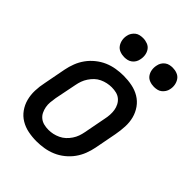

<svg xmlns="http://www.w3.org/2000/svg" viewBox="-217 -860 984 984"><g transform="rotate(45 275.0 -368.5)"><path d="M224 12Q192 12 162.5 6Q133 0 108 -15Q83 -30 66 -54Q49 -78 41.5 -106.5Q34 -135 35 -166.5Q36 -198 43 -230L66 -350Q71 -376 81 -402Q91 -428 107.5 -451Q124 -474 147 -492.5Q170 -511 195.5 -522Q221 -533 248.5 -537.5Q276 -542 302 -542Q334 -542 364 -536Q394 -530 419 -515Q444 -500 461 -476Q478 -452 485.5 -423.5Q493 -395 491.5 -363.5Q490 -332 484 -300L461 -180Q456 -154 446 -128Q436 -102 419.5 -79Q403 -56 380 -37.5Q357 -19 331 -8Q305 3 277.5 7.5Q250 12 224 12ZM226 -73Q242 -73 258 -76.5Q274 -80 290 -87.5Q306 -95 319 -107Q332 -119 342 -134Q352 -149 357.5 -164.5Q363 -180 366 -196L389 -316Q393 -334 394 -351Q395 -368 392.5 -384Q390 -400 382.5 -414.5Q375 -429 363 -439Q351 -449 335 -453Q319 -457 301 -457Q285 -457 268.5 -453.5Q252 -450 236 -442.5Q220 -435 207.5 -423Q195 -411 185 -396Q175 -381 169.5 -365.5Q164 -350 161 -334L137 -214Q134 -196 132.5 -179Q131 -162 134 -146Q137 -130 144 -115.5Q151 -101 163.5 -91Q176 -81 192 -77Q208 -73 226 -73ZM452 -611Q435 -611 419.5 -617Q404 -623 395 -636Q386 -649 383.5 -665.5Q381 -682 385 -699Q387 -710 393 -720Q399 -730 408.5 -737Q418 -744 429 -746.5Q440 -749 451 -749Q468 -749 483.5 -743Q499 -737 508 -724Q517 -711 520 -694.5Q523 -678 519 -661Q517 -650 510.5 -640Q504 -630 495 -623Q486 -616 474.5 -613.5Q463 -611 452 -611ZM237 -611Q220 -611 204.5 -617Q189 -623 180 -636Q171 -649 168 -665.5Q165 -682 169 -699Q171 -710 177.5 -720Q184 -730 193 -737Q202 -744 213.5 -746.5Q225 -749 236 -749Q253 -749 268.5 -743Q284 -737 293 -724Q302 -711 304.5 -694.5Q307 -678 303 -661Q301 -650 295 -640Q289 -630 279.5 -623Q270 -616 259 -613.5Q248 -611 237 -611Z"/></g></svg>

Font: Lode Dark
Style: Bold Italic
Weight: 700
Italic angle: -11°
Monospace: yes
Designer: Belleve Invis
Foundry: Belleve Invis
Version: Version 29.2.0; ttfautohint (v1.8.3)